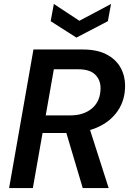

<svg xmlns="http://www.w3.org/2000/svg" viewBox="-20 -950 658 970"><path d="M26 0 149 -700H397Q471 -700 518.5 -675Q566 -650 589 -608.5Q612 -567 612 -517Q612 -444 575 -390Q538 -336 473 -307Q408 -278 324 -278H195L146 0ZM398 0 306 -309H430L529 0ZM211 -367H335Q404 -367 446 -403.5Q488 -440 488 -505Q488 -546 461 -573Q434 -600 375 -600H252ZM541 -930 525 -843 366 -760 236 -843 252 -930 381 -845Z"/></svg>

Font: DM Sans 24pt SemiBold
Style: Italic
Weight: 600
Italic angle: -10°
Designer: Colophon Foundry, Jonny Pinhorn
Foundry: Colophon Foundry
Version: Version 4.004;gftools[0.9.30]